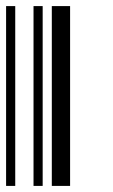

<svg xmlns="http://www.w3.org/2000/svg" viewBox="-20 -610 370 630"><path d="M0 0V-590H30V0ZM90 0V-590H120V0ZM150 0V-590H210V0Z"/></svg>

Font: Libre Barcode 128
Style: Regular
Weight: 400
Version: Version 1.005; ttfautohint (v1.8.3)